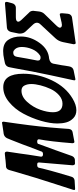

<svg xmlns="http://www.w3.org/2000/svg" viewBox="487 -1370 807 1980"><g transform="rotate(-90 891.0 -380.5)"><path d="M19 -15 -66 -10Q-79 -10 -79 -19Q-79 -22 -77 -30L-2 -263Q39 -386 110 -629L127 -689Q136 -721 165 -723H175Q200 -724 233 -728Q237 -729 241.5 -729.5Q246 -730 251.5 -730.5Q257 -731 260 -731Q265 -732 275 -733Q285 -734 288 -734L298 -735Q317 -735 317 -711L316 -705Q312 -673 309 -657Q304 -624 297 -577Q289 -510 265 -363V-360Q265 -341 290 -341Q316 -341 319 -360L367 -485Q387 -536 392 -553Q422 -633 439 -673L455 -711L454 -710Q470 -742 503 -747L519 -749Q551 -753 593 -760L609 -763H612L616 -764Q624 -763 626 -749L625 -744V-742L606 -608Q572 -368 557 -157L551 -74Q546 -41 518 -36Q502 -33 470.5 -27Q439 -21 423 -18H421L417 -17Q406 -18 404 -34V-43Q421 -260 444 -383Q444 -401 421 -401Q395 -401 395 -384Q365 -301 333 -215Q295 -112 273 -46Q262 -15 232 -12H213Q208 -11 196 -11Q177 -11 176 -37L205 -381Q205 -393 200.5 -397Q196 -401 179 -401Q153 -401 150 -381Q149 -371 142 -345Q122 -265 98 -183L59 -51Q51 -19 19 -15Z M1120 -545Q1120 -392 1052 -249.5Q984 -107 864 -36Q799 3 744 3Q694 3 662 -28Q630 -59 618.5 -100.5Q607 -142 607 -192Q607 -268 634.5 -362.5Q662 -457 709 -544.5Q756 -632 828.5 -691.5Q901 -751 981 -751Q1120 -751 1120 -545ZM811 -140Q858 -140 898.5 -175.5Q939 -211 963 -262.5Q987 -314 1000.5 -367.5Q1014 -421 1014 -462Q1014 -502 998.5 -532.5Q983 -563 945 -563Q882 -563 828.5 -503Q775 -443 749 -370Q723 -297 723 -239Q723 -140 811 -140Z M1154 -25 1070 -8Q1069 -8 1066.5 -7.5Q1064 -7 1062 -7Q1052 -7 1052 -21L1053 -22Q1053 -24 1053.5 -26Q1054 -28 1054 -31L1104 -261Q1147 -461 1176 -630L1186 -681Q1191 -722 1227 -733L1270 -742Q1313 -752 1354 -752Q1433 -752 1468.5 -701Q1504 -650 1504 -568Q1504 -468 1438 -376.5Q1372 -285 1277 -278Q1230 -269 1224 -235L1215 -186Q1207 -148 1202 -107V-108L1196 -72Q1189 -32 1154 -25ZM1277 -509 1257 -404V-402L1256 -399Q1256 -388 1257.5 -382.5Q1259 -377 1266 -371.5Q1273 -366 1287 -366Q1304 -366 1313 -375L1310 -373Q1352 -401 1374 -454Q1396 -507 1396 -560Q1396 -604 1374 -629L1376 -627Q1371 -634 1358 -641L1362 -639Q1355 -648 1337 -648Q1301 -648 1295 -611V-612Z M1642 -148 1724 -167Q1727 -168 1733 -168Q1744 -168 1744 -147V-141L1739 -87Q1738 -69 1727 -56.5Q1716 -44 1701 -42L1444 -5Q1442 -5 1440 -4H1438Q1425 -4 1425 -21V-30L1446 -134Q1456 -182 1486 -213Q1509 -238 1557 -289.5Q1605 -341 1629 -367Q1646 -384 1646 -404Q1646 -423 1629 -442L1556 -520Q1534 -543 1534 -580Q1534 -589 1535 -593L1551 -671Q1555 -688 1566.5 -700Q1578 -712 1594 -713L1842 -733H1847Q1861 -733 1861 -716Q1861 -710 1860 -707L1847 -659Q1843 -642 1830.5 -631.5Q1818 -621 1802 -621H1702Q1657 -621 1657 -596Q1657 -583 1674 -565Q1728 -509 1754 -481V-482Q1769 -466 1769 -441Q1769 -436 1768 -433L1762 -381Q1757 -348 1738 -328L1611 -197Q1595 -178 1595 -168Q1595 -146 1625 -146Q1633 -146 1644 -149Z"/></g></svg>

Font: Bangerz Fix
Style: Regular
Weight: 400
Designer: vernon adams
Foundry: Vernon Adams
Version: Version 2.10;December 28, 2023;FontCreator 13.0.0.2683 64-bi